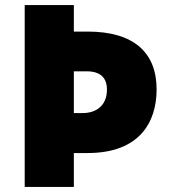

<svg xmlns="http://www.w3.org/2000/svg" viewBox="-20 -785 667 754"><path d="M595 -434C595 -579 505 -661 324 -661H270V-765H77V-51H270V-184H324C527 -184 595 -304 595 -434ZM305 -341H270V-505H320C376 -505 400 -478 400 -433C400 -368 355 -341 305 -341Z"/></svg>

Font: Noto Sans Tamil UI Black
Style: Regular
Weight: 900
Designer: Jelle Bosma - Monotype Design Team
Foundry: Monotype Imaging Inc.
Version: Version 2.004